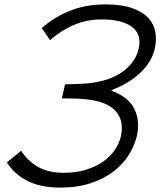

<svg xmlns="http://www.w3.org/2000/svg" viewBox="-20 -840 727 870"><path d="M599 -219Q589 -179 563.5 -138Q538 -97 495.5 -64Q453 -31 392.5 -10.5Q332 10 253 10Q165 10 106 -19.5Q47 -49 11 -104L76 -157Q104 -112 151 -84.5Q198 -57 269 -57Q327 -57 372 -71.5Q417 -86 449 -109Q481 -132 500.5 -161Q520 -190 527 -219Q544 -291 505 -335.5Q466 -380 371 -390Q362 -391 347 -392Q332 -393 316 -393.5Q300 -394 285 -394Q270 -394 260 -394L275 -458Q285 -458 300.5 -458.5Q316 -459 332 -459.5Q348 -460 362 -461Q376 -462 384 -463Q437 -469 476.5 -484Q516 -499 543 -520.5Q570 -542 586 -567Q602 -592 608 -618Q615 -645 610 -669.5Q605 -694 585.5 -712Q566 -730 530.5 -741Q495 -752 440 -752Q374 -752 315 -727Q256 -702 207 -658L169 -713Q231 -766 301.5 -793Q372 -820 457 -820Q533 -820 581 -802.5Q629 -785 654 -756.5Q679 -728 684.5 -691.5Q690 -655 681 -618Q667 -559 616 -510.5Q565 -462 486 -432L485 -429Q564 -400 590 -344Q616 -288 599 -219Z"/></svg>

Font: TypoPRO Sinkin Sans
Style: 300 Light Italic
Weight: 300
Italic angle: -112°
Designer: Keith Bates
Foundry: K-Type
Version: Sinkin Sans (version 1.0)  by Keith Bates   •   © 2014   www